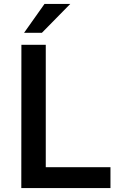

<svg xmlns="http://www.w3.org/2000/svg" viewBox="-20 -949 618 969"><path d="M88 -723H211V-105H537.5V0H87.5ZM204.5 -929H334.5L191.5 -783.5H101.5Z"/></svg>

Font: Public Sans SemiBold
Style: Regular
Weight: 600
Designer: The Public Sans Project Authors: Dan O. Williams and USWDS (Libre Franklin designed by Pablo Impallari and Rodrigo Fuenz
Version: Version 1.007